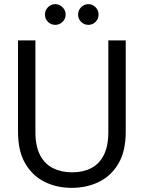

<svg xmlns="http://www.w3.org/2000/svg" viewBox="-20 -895 694 927"><path d="M326 12Q254 12 195.5 -17Q137 -46 102 -105.5Q67 -165 67 -258V-700H151V-257Q151 -189 173.5 -146Q196 -103 236 -83Q276 -63 328 -63Q381 -63 420 -83Q459 -103 481 -146Q503 -189 503 -257V-700H587V-258Q587 -165 552 -105.5Q517 -46 458 -17Q399 12 326 12ZM247 -775Q226 -775 211.5 -789.5Q197 -804 197 -825Q197 -845 211.5 -860Q226 -875 247 -875Q267 -875 282 -860Q297 -845 297 -825Q297 -804 282 -789.5Q267 -775 247 -775ZM407 -775Q386 -775 371.5 -789.5Q357 -804 357 -825Q357 -845 371.5 -860Q386 -875 407 -875Q427 -875 441.5 -860Q456 -845 456 -825Q456 -804 441.5 -789.5Q427 -775 407 -775Z"/></svg>

Font: DM Sans 10pt
Style: Regular
Weight: 400
Version: Version 4.004;gftools[0.9.30]